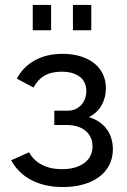

<svg xmlns="http://www.w3.org/2000/svg" viewBox="-20 -747 510 774"><path d="M112 -625H186V-727H112ZM274 -625H348V-727H274ZM234 7C351 7 435 -49 435 -145C435 -208 401 -256 338 -275C383 -296 407 -342 407 -391C407 -479 334 -530 232 -530C146 -530 81 -493 48 -430L115 -394C137 -436 173 -458 228 -458C294 -458 328 -427 328 -380C328 -335 297 -301 255 -301H199V-243H252C316 -242 353 -207 353 -157C353 -101 306 -65 230 -65C166 -65 121 -90 97 -133L25 -101C62 -33 133 7 234 7Z"/></svg>

Font: FIGSv2-sans-serif Medium
Style: Regular
Weight: 500
Designer: Matt McInerney, Pablo Impallari, Rodrigo Fuenzalida,Mirko Velimirovic
Foundry: Matt McInerney, Pablo Impallari, Rodrigo Fuenzalida
Version: Version 4.021;hotconv 1.0.109;makeotfexe 2.5.65596